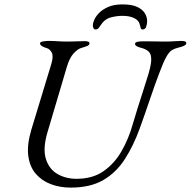

<svg xmlns="http://www.w3.org/2000/svg" viewBox="-20 -839 867 873"><path d="M537 -819Q580 -819 604 -807.5Q628 -796 638.5 -779Q649 -762 649 -743Q649 -729 644.5 -717Q640 -705 628 -705Q621 -705 619.5 -712.5Q618 -720 616 -726Q612 -746 590.5 -756.5Q569 -767 537 -767Q510 -767 482.5 -759.5Q455 -752 436 -722Q431 -714 426.5 -709.5Q422 -705 414 -705Q403 -705 402 -725Q402 -733 408.5 -748.5Q415 -764 430.5 -780Q446 -796 472 -807.5Q498 -819 537 -819ZM301 14Q253 14 211.5 -1.5Q170 -17 142.5 -49Q115 -81 108.5 -131Q102 -181 123 -251L213 -547Q224 -583 215.5 -599.5Q207 -616 193 -620Q162 -629 162 -642Q162 -648 175 -650.5Q188 -653 200 -653Q221 -653 242 -651.5Q263 -650 289 -650Q311 -650 330 -651Q349 -652 364 -652Q388 -652 387 -641Q386 -634 376.5 -630Q367 -626 350 -621Q334 -617 315 -596.5Q296 -576 284 -535L196 -238Q174 -164 188.5 -117Q203 -70 241 -48Q279 -26 328 -26Q401 -26 450.5 -60.5Q500 -95 532 -150.5Q564 -206 582 -269Q593 -307 605.5 -346.5Q618 -386 629 -420Q640 -454 646 -474Q666 -534 667.5 -563Q669 -592 656.5 -604Q644 -616 620 -622Q611 -624 602.5 -628.5Q594 -633 594 -640Q594 -646 603.5 -648.5Q613 -651 625 -651Q639 -651 657.5 -651Q676 -651 695 -650.5Q714 -650 727 -650Q742 -650 755.5 -650.5Q769 -651 781 -652Q793 -653 803 -653Q815 -653 821.5 -650.5Q828 -648 827 -642Q826 -630 789 -622Q773 -618 761 -610.5Q749 -603 736 -580Q723 -557 704 -506Q683 -451 661.5 -387Q640 -323 615 -254Q587 -177 548 -116Q509 -55 450 -20.5Q391 14 301 14Z"/></svg>

Font: EB Garamond
Style: Italic
Weight: 400
Italic angle: -17.2°
Designer: Georg Duffner and Octavio Pardo
Foundry: Georg Duffner
Version: Version 1.001